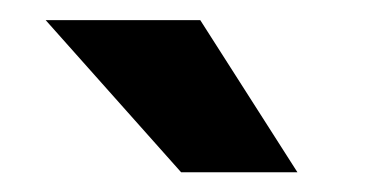

<svg xmlns="http://www.w3.org/2000/svg" viewBox="-20 -770 371 191"><path d="M275.9 -598.6H160.2L25.4 -750H179.2Z"/></svg>

Font: Millunium
Style: Bold
Weight: 700
Designer: kolcsarzsolt
Foundry: Kolcsar Szilard Zsolt
Version: Version 2.000980; 2016